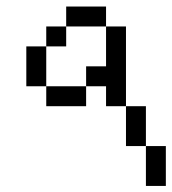

<svg xmlns="http://www.w3.org/2000/svg" viewBox="-20 -708 540 602"><path d="M437.5 -250Q437.5 -250 437.5 -125H500Q500 -125 500 -250ZM437.5 -250Q437.5 -250 437.5 -375H375Q375 -375 375 -250ZM375 -375Q375 -375 375 -625H312.5Q312.5 -625 312.5 -500H250V-437.5H125V-375H250V-437.5H312.5V-375ZM125 -437.5Q125 -437.5 125 -562.5H62.5Q62.5 -562.5 62.5 -437.5ZM125 -562.5H187.5V-625H125ZM187.5 -625H312.5V-687.5H187.5Z"/></svg>

Font: UnifontExMono
Style: Regular
Weight: 500
Version: Version 15.0.06